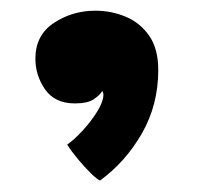

<svg xmlns="http://www.w3.org/2000/svg" viewBox="-20 -184 374 350"><path d="M162.5 145Q157.5 143.5 145.8 132Q134 120.5 121.8 105.8Q109.5 91 102.5 79.5Q115 71 130.2 54.5Q145.5 38 156.8 20Q168 2 168.5 -10.5Q168.5 -15 166.5 -18Q161 -9.5 150 -2.5Q139 4.5 116.5 4.5Q80 4.5 62.2 -21Q44.5 -46.5 44.5 -77Q44.5 -120 78.2 -142.2Q112 -164.5 153.5 -164.5Q183 -164.5 209.2 -153.5Q235.5 -142.5 252 -118.8Q268.5 -95 268.5 -56.5Q268.5 7 238.8 59Q209 111 162.5 145Z"/></svg>

Font: Grandstander SemiBold
Style: Regular
Weight: 600
Designer: Tyler Finck
Foundry: Etcetera Type Co
Version: Version 1.200; ttfautohint (v1.8.3)